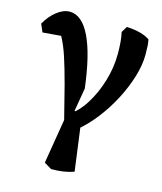

<svg xmlns="http://www.w3.org/2000/svg" viewBox="-119 -566 733 870"><g transform="rotate(15 248.0 -131.5)"><path d="M203 224 168 203 207 -33 210 23 163 -162Q143 -237 127 -285.5Q111 -334 91 -371L5 -364L-11 -401Q10 -439 40.5 -463Q71 -487 101 -487Q158 -487 197.5 -406Q237 -325 256 -168L234 -39L215 -38Q256 -63 288.5 -114Q321 -165 340.5 -229.5Q360 -294 360 -358Q360 -388 358 -412.5Q356 -437 351 -459L368 -487Q439 -484 477 -458Q480 -444 481 -428.5Q482 -413 482 -387Q482 -339 465 -283Q448 -227 418.5 -170.5Q389 -114 350 -64Q311 -14 267 21L280 -9L309 208Q286 216 260.5 220Q235 224 203 224ZM214 -20 195 -55 210 -73 270 -42Z"/></g></svg>

Font: Eczar Medium
Style: Regular
Weight: 500
Designer: Vaibhav Singh
Foundry: Rosetta Type Foundry
Version: Version 2.000